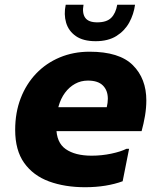

<svg xmlns="http://www.w3.org/2000/svg" viewBox="-20 -780 666 811"><path d="M339.3 10.8Q253.9 10.8 187.1 -13.7Q120.3 -38.3 82.2 -91.7Q44.1 -145.2 44.1 -231.2Q44.1 -304.6 67.4 -365Q90.7 -425.3 132.7 -469.3Q174.7 -513.3 232.5 -537.5Q290.2 -561.6 358.1 -561.6Q484.1 -561.6 541.1 -504.8Q598.1 -448 598.1 -355.6Q598.1 -324.7 592.5 -290.9Q586.8 -257.2 578.1 -226H152.9V-327.2H430.9Q433.2 -336.4 434.3 -345.4Q435.5 -354.4 435.5 -362.8Q435.5 -397.9 414.8 -418.7Q394.2 -439.6 351.3 -439.6Q321.5 -439.6 297 -425.9Q272.4 -412.3 254.5 -388.1Q236.5 -363.9 227.2 -330.3Q217.9 -296.7 217.9 -256.8V-242.4Q217.9 -177.9 257.6 -150.2Q297.3 -122.4 366.9 -122.4Q409.5 -122.4 450.2 -131Q490.8 -139.6 514.5 -151.6H525.3L498.1 -14.4Q465.7 -2.4 425.5 4.2Q385.2 10.8 339.3 10.8ZM383.9 -606Q331.5 -606 300.6 -627.4Q269.7 -648.9 259.3 -684Q248.9 -719.2 257.6 -760H332.8Q326.3 -724 340.1 -704.8Q353.8 -685.6 390.7 -685.6Q430.6 -685.6 449.8 -704.8Q469 -724 475.2 -760H550.4Q545.1 -720 526 -685Q506.8 -650 471.9 -628Q436.9 -606 383.9 -606Z"/></svg>

Font: Kufam
Style: Italic
Weight: 400
Italic angle: -11°
Designer: Artur Schmal
Foundry: Original Type
Version: Version 1.301; ttfautohint (v1.8.3)